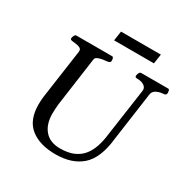

<svg xmlns="http://www.w3.org/2000/svg" viewBox="-192 -1019 1168 1198"><g transform="rotate(30 392.0 -420.0)"><path d="M367.2 14.2Q252.9 14.2 186.8 -38.3Q120.6 -90.8 120.6 -203.6Q120.6 -217.8 121.6 -231.2Q122.6 -244.6 123.5 -255.4L174.3 -613.3Q176.3 -630.9 164.3 -637.7Q152.3 -644.5 135.5 -646.5Q118.7 -648.4 105.2 -650.4Q91.8 -652.3 90.8 -660.2Q90.8 -670.9 96.4 -681.9Q102.1 -692.9 111.3 -692.9H367.7Q375 -692.9 377.7 -684.6Q380.4 -676.3 380.4 -668.5Q380.4 -651.4 361.8 -649.9Q344.7 -648.4 325.7 -645.3Q306.6 -642.1 293 -635.7Q279.3 -629.4 277.3 -618.7L228 -265.1Q226.1 -246.6 225.1 -229.5Q224.1 -212.4 224.1 -196.8Q224.1 -120.6 262.5 -76.2Q300.8 -31.7 373 -31.7Q429.7 -31.7 468.8 -48.3Q507.8 -64.9 532.5 -94.7Q557.1 -124.5 571 -165.3Q585 -206.1 590.8 -254.4L640.6 -602.1Q643.1 -623 624.5 -636.5Q606 -649.9 572.8 -649.9Q557.6 -649.9 557.6 -660.2Q557.6 -670.9 563.2 -681.9Q568.8 -692.9 578.1 -692.9H771.5Q779.3 -692.9 781.5 -684.1Q783.7 -675.3 783.7 -668.9Q783.7 -650.4 765.6 -649.9Q733.9 -647.9 712.4 -636Q690.9 -624 688.5 -600.6L640.1 -255.4Q624.5 -108.9 554.9 -47.4Q485.4 14.2 367.2 14.2ZM329.1 -784.7 339.4 -853.5H626.5L616.2 -784.7Z"/></g></svg>

Font: Gelasio
Style: Italic
Weight: 400
Italic angle: -8.5°
Designer: Eben Sorkin
Foundry: Eben Sorkin
Version: Version 1.008